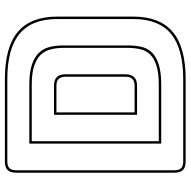

<svg xmlns="http://www.w3.org/2000/svg" viewBox="-17 -753 780 786"><g transform="rotate(-90 373.0 -360.0)"><path d="M698 -204Q698 -96 635.5 -43Q573 10 442 10H105Q81 10 70 -1Q59 -12 59 -36V-684Q59 -708 70 -719Q81 -730 105 -730H442Q573 -730 635.5 -677Q698 -624 698 -516ZM442 0Q567 0 627.5 -50Q688 -100 688 -204V-516Q688 -620 627.5 -670Q567 -720 442 -720H105Q86 -720 77.5 -711.5Q69 -703 69 -684V-36Q69 -17 77.5 -8.5Q86 0 105 0ZM178 -90V-630H420Q471 -630 502.5 -619Q534 -608 551 -589.5Q568 -571 574 -545.5Q580 -520 580 -491V-226Q580 -197 574.5 -172Q569 -147 552 -129Q535 -111 503 -100.5Q471 -90 420 -90ZM420 -620H188V-100H420Q468 -100 497.5 -109.5Q527 -119 543 -135.5Q559 -152 564.5 -175.5Q570 -199 570 -226V-491Q570 -518 564 -542Q558 -566 542 -583Q526 -600 496.5 -610Q467 -620 420 -620ZM296 -529H415Q439 -529 450.5 -517.5Q462 -506 462 -481V-238Q462 -213 450.5 -201Q439 -189 415 -189H296ZM415 -519H306V-199H415Q434 -199 443 -208.5Q452 -218 452 -238V-481Q452 -500 443 -509.5Q434 -519 415 -519Z"/></g></svg>

Font: Bungee Outline
Style: Regular
Weight: 400
Designer: David Jonathan Ross
Foundry: David Jonathan Ross
Version: Version 1.000;PS 1.0;hotconv 1.0.72;makeotf.lib2.5.5900